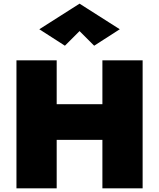

<svg xmlns="http://www.w3.org/2000/svg" viewBox="-20 -1030 870 1050"><path d="M117 -265H677V-460H117ZM540 -700V0H760V-700ZM70 -700V0H290V-700ZM415 -860 495 -780 635 -870 415 -1010 195 -870 335 -780Z"/></svg>

Font: Jost Black
Style: Regular
Weight: 900
Version: Version 3.710